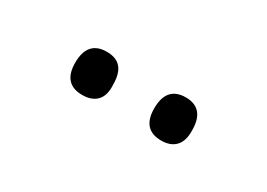

<svg xmlns="http://www.w3.org/2000/svg" viewBox="-16 -975 676 486"><g transform="rotate(30 322.5 -732.0)"><path d="M208 -669Q180 -669 166 -684.5Q152 -700 152 -731Q152 -763 166 -779Q180 -795 208 -795Q236 -795 249.5 -779Q263 -763 263 -731Q265 -700 250.5 -684.5Q236 -669 208 -669ZM439 -669Q411 -669 397 -684.5Q383 -700 383 -731Q383 -763 397 -779Q411 -795 439 -795Q466 -795 480 -779Q494 -763 494 -731Q495 -700 480.5 -684.5Q466 -669 439 -669Z"/></g></svg>

Font: Playwrite HU
Style: Regular
Weight: 400
Designer: Veronika Burian, José Scaglione
Foundry: TypeTogether
Version: Version 1.002